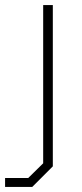

<svg xmlns="http://www.w3.org/2000/svg" viewBox="-65 -518 323 756"><path d="M-45 183H46L105 125V-498H143V137L62 218H-45Z"/></svg>

Font: Chakra Petch ExtraLight
Style: Regular
Weight: 275
Designer: Katatrad Aksorn Co.,Ltd.
Foundry: Cadson Demak Co.,Ltd.
Version: Version 1.000; ttfautohint (v1.6)